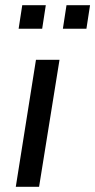

<svg xmlns="http://www.w3.org/2000/svg" viewBox="-20 -722 368 742"><path d="M41 0 119 -491H210L131 0ZM223 -611 237 -702H328L314 -611ZM52 -611 66 -702H157L143 -611Z"/></svg>

Font: Nunito Sans 10pt SemiCondensed Medium
Style: Italic
Weight: 500
Width: 4
Italic angle: -9°
Designer: Vernon Adams
Foundry: Vernon Adams
Version: Version 3.101;gftools[0.9.27]